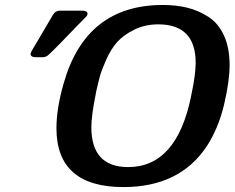

<svg xmlns="http://www.w3.org/2000/svg" viewBox="-20 -737 952 779"><path d="M104 -519Q104 -524.9 136.2 -577.1Q168.5 -631.3 194.8 -676.8Q204.6 -693.8 223.1 -693.8H313Q335 -693.8 335 -681.2Q335 -679.2 334.5 -677.5Q334 -675.8 332.5 -673.3Q331.1 -670.9 329.6 -669.4Q328.1 -668 325 -664.6Q321.8 -661.1 318.4 -658Q314.9 -654.8 309.6 -648.9Q304.2 -643.1 298.8 -638.2Q268.1 -606 227.1 -564Q184.1 -520 174.6 -512.5Q165 -504.9 152.8 -504.9H125Q104 -504.9 104 -519ZM209 -216.8Q209 -295.9 237.8 -397Q327.6 -716.8 640.6 -716.8Q694.8 -716.8 739.7 -705.8Q784.7 -694.8 825.2 -668.9Q865.7 -643.1 888.7 -593Q911.6 -543 911.6 -473.1Q911.6 -408.2 889.2 -313Q866.7 -217.8 819.8 -145Q710 22 481 22Q209 22 209 -216.8ZM350.6 -221.2Q350.6 -59.1 500 -59.1Q695.8 -59.1 754.9 -344.2Q755.9 -348.1 755.9 -350.1Q773.9 -434.1 773.9 -481.9Q773.9 -637.7 623 -638.2Q567.9 -638.2 523.9 -616.2Q480 -594.2 454.8 -565.7Q429.7 -537.1 410.6 -494.1Q391.6 -451.2 384.8 -425.5Q377.9 -399.9 370.6 -367.2Q369.6 -360.4 368.7 -356.9Q350.6 -267.1 350.6 -221.2Z"/></svg>

Font: CMU Sans Serif
Style: BoldOblique
Weight: 700
Italic angle: -12°
Version: Version 0.7.0